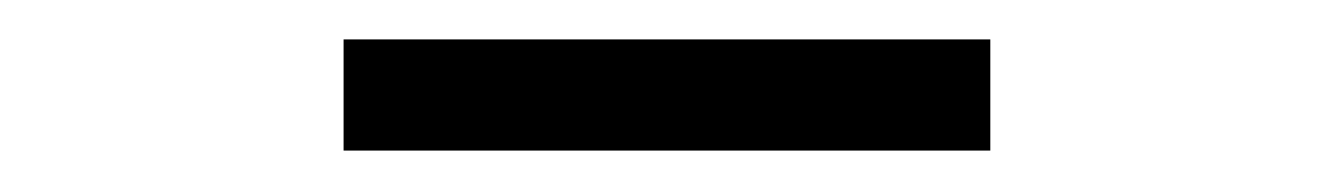

<svg xmlns="http://www.w3.org/2000/svg" viewBox="-20 -370 660 95"><path d="M150 -350.5H470V-295.5H150Z"/></svg>

Font: Monaspace Neon Var ExtraLight
Style: Regular
Weight: 200
Designer: Riley Cran and the Lettermatic Team
Version: Version 1.200 (Monaspace Neon Var)